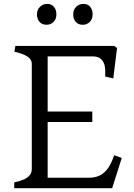

<svg xmlns="http://www.w3.org/2000/svg" viewBox="-20 -992 707 1012"><path d="M466.5 -348.8H231.2V-55.2H447.2Q482.5 -55.2 507 -67.8Q531.5 -80.2 549.4 -105.6Q567.2 -131 581.8 -173.8L621.8 -159.5L571.2 0H55V-30.5Q86.5 -37.2 106.1 -46.2Q125.8 -55.2 136.6 -68.5Q147.5 -81.8 147.5 -101.8V-656.5Q147.5 -678.8 124.8 -693.9Q102 -709 55.8 -719.5L61.2 -750H582L597 -739L577 -578.5L534.5 -588.5Q536.2 -620.8 532.2 -643Q528.2 -665.2 513.5 -680Q498.8 -694.8 467.8 -694.8H231.2V-404H466.5ZM468.2 -916.5Q468.2 -940.2 455.5 -955.9Q442.8 -971.5 419.8 -971.5Q397.8 -971.5 381.8 -956.2Q365.8 -941 365.8 -916.5Q365.8 -892.8 378.9 -877.1Q392 -861.5 416.5 -861.5Q437.8 -861.5 453 -876.2Q468.2 -891 468.2 -916.5ZM277.2 -916.5Q277.2 -940.2 264.5 -955.9Q251.8 -971.5 228.8 -971.5Q206.8 -971.5 190.8 -956.2Q174.8 -941 174.8 -916.5Q174.8 -892.8 187.9 -877.1Q201 -861.5 225.5 -861.5Q246.8 -861.5 262 -876.2Q277.2 -891 277.2 -916.5Z"/></svg>

Font: TMT Limkin
Style: Regular
Weight: 400
Designer: Gabriel Drozdov
Version: Version 1.000;Glyphs 3.1.2 (3151)